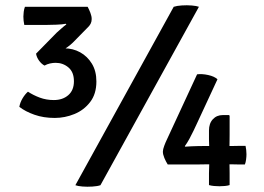

<svg xmlns="http://www.w3.org/2000/svg" viewBox="-20 -709 1012 735"><path d="M263 -398Q263 -433 242 -450.8Q221 -468.5 193 -468.5Q182.5 -468.5 171.2 -466Q160 -463.5 150.5 -458Q139.5 -463.5 130 -476.2Q120.5 -489 118 -503.5Q142.5 -512.5 172.2 -518.2Q202 -524 226.5 -524Q259 -524 286.8 -508.8Q314.5 -493.5 331.8 -465.2Q349 -437 349 -397Q349 -349.5 325.2 -318.5Q301.5 -287.5 265 -272.5Q228.5 -257.5 189.5 -257.5Q146.5 -257.5 111.8 -269.8Q77 -282 54 -300Q57 -317 66.5 -332.8Q76 -348.5 87 -358Q107.5 -344.5 132.5 -335.2Q157.5 -326 186 -326Q220 -326 241.5 -344.8Q263 -363.5 263 -398ZM259 -546Q242.5 -530 216 -514.2Q189.5 -498.5 164.5 -488.5L118 -503.5L197 -584Q204.5 -590.5 214.8 -599.8Q225 -609 234 -615.5L232 -618Q219.5 -615.5 196 -614.5Q172.5 -613.5 155 -613.5H73Q69.5 -630 69.5 -645.5Q69.5 -653.5 70.8 -663.8Q72 -674 75.5 -683H315.5Q321 -673 326 -660Q331 -647 331 -636Q331 -626 326.8 -617.8Q322.5 -609.5 313.5 -601.5ZM645 -683Q657 -687 676.2 -688.2Q695.5 -689.5 714 -688Q732.5 -686.5 741.5 -683L364.5 0Q353 4 333.5 5.2Q314 6.5 295.8 5Q277.5 3.5 268.5 0ZM622 -79.5Q615 -90.5 609.2 -104.2Q603.5 -118 603.5 -128.5Q603.5 -137 608.8 -151Q614 -165 618.5 -174L734.5 -424.5Q753 -427 777 -421.8Q801 -416.5 812.5 -405.5L734.5 -237.5Q729 -225.5 721.2 -209.2Q713.5 -193 704.8 -177Q696 -161 687.5 -149.5L689 -147.5Q701 -148.5 714 -149Q727 -149.5 738.2 -149.8Q749.5 -150 756.5 -150H858.5Q865.5 -150 874.5 -150.2Q883.5 -150.5 890.5 -150.5H920Q921.5 -144 922.5 -135.2Q923.5 -126.5 923.5 -118.5Q923.5 -109 922 -98Q920.5 -87 917.5 -79.5H889Q882.5 -79.5 873.8 -79.8Q865 -80 858.5 -80H781Q774 -80 762.8 -79.8Q751.5 -79.5 742.5 -79.5ZM780 -46Q780 -54 780.5 -63.2Q781 -72.5 781 -80V-142.5Q781 -147.5 780.5 -158.8Q780 -170 780 -175.5V-209.5Q780 -236.5 794.8 -252.5Q809.5 -268.5 833 -268.5H857L859 -265.5V-192.5Q859 -183 858.8 -170.8Q858.5 -158.5 858.5 -150V-80Q858.5 -72.5 858.8 -63.2Q859 -54 859 -46V-0.5Q851.5 2 840.8 3Q830 4 820 4Q810 4 799.2 3Q788.5 2 780 -0.5Z"/></svg>

Font: Signika Negative
Style: Regular
Weight: 400
Designer: Anna Giedry
Foundry: Anna Giedry
Version: Version 2.001